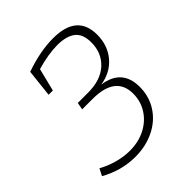

<svg xmlns="http://www.w3.org/2000/svg" viewBox="-196 -826 959 959"><g transform="rotate(-45 283.0 -347.0)"><path d="M470 -224Q470 -157 436 -104Q402 -51 342 -21.5Q282 8 207 8Q110 8 21 -42L40 -79Q79 -57 123.5 -45Q168 -33 210 -33Q271 -33 319.5 -58Q368 -83 395.5 -126.5Q423 -170 423 -223Q423 -348 260 -348H187L194 -386H267Q356 -386 406 -432Q456 -478 456 -552Q456 -612 422.5 -637.5Q389 -663 326 -663Q263 -663 180 -639L150 -518H120L136 -664Q244 -702 335 -702Q504 -702 504 -559Q504 -484 460.5 -432Q417 -380 342 -368Q470 -350 470 -224Z"/></g></svg>

Font: Bitter Pro Light
Style: Italic
Weight: 300
Italic angle: -9°
Designer: Sol Matas, and Bitter project Authors
Foundry: Sol Matas
Version: Version 1.010